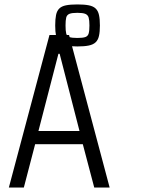

<svg xmlns="http://www.w3.org/2000/svg" viewBox="-20 -846 724 866"><path d="M19.9 0 203.1 -688H291.5L474.6 0H405.1L353.5 -195.6H138.5L87.5 0ZM153.4 -255.2H338.6L249 -603.4H243.5ZM328.8 -636.5Q297.6 -636.5 277.7 -640.7Q257.8 -644.9 247.2 -655.5Q236.6 -666 232.8 -684.4Q229 -702.7 229 -731Q229 -759.7 232.8 -778.3Q236.6 -796.9 247.2 -807.4Q257.8 -818 277.7 -822Q297.6 -826 329.3 -826Q360.5 -826 380.6 -822Q400.8 -818 411.6 -807.4Q422.5 -796.9 426.5 -778.3Q430.6 -759.7 430.6 -731Q430.6 -702.7 426.5 -684.4Q422.5 -666 411.6 -655.5Q400.8 -644.9 380.6 -640.7Q360.5 -636.5 328.8 -636.5ZM328.8 -674.8Q353.1 -674.8 364.7 -678.8Q376.4 -682.8 379.9 -695Q383.4 -707.2 383.4 -731Q383.4 -754.4 379.9 -766.6Q376.4 -778.7 364.7 -783.5Q353.1 -788.2 328.8 -788.2Q304.5 -788.2 293 -783.5Q281.6 -778.7 278.6 -766.6Q275.6 -754.4 275.6 -731Q275.6 -707.2 278.6 -695Q281.6 -682.8 293 -678.8Q304.5 -674.8 328.8 -674.8Z"/></svg>

Font: Saira Thin Condensed
Style: Regular
Weight: 100
Width: 3
Version: Version 1.101